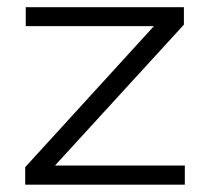

<svg xmlns="http://www.w3.org/2000/svg" viewBox="-20 -502 571 522"><path d="M482.5 -52V0H48.5V-47.5L398.5 -431H50V-482.5H480V-435L129.5 -52Z"/></svg>

Font: Anek Gujarati SemiExpanded Light
Style: Regular
Weight: 300
Width: 6
Designer: Mrunmayee Ghaisas (Gujarati), Yesha Goshar (Latin)
Foundry: Ek Type
Version: Version 1.003